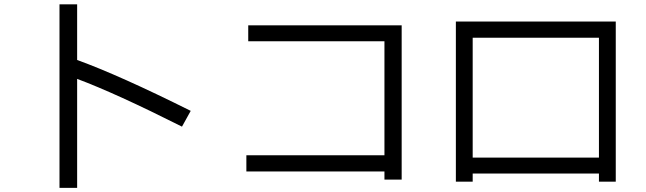

<svg xmlns="http://www.w3.org/2000/svg" viewBox="-20 -828 3040 903"><path d="M259.8 55.7V-807.6H342.8V-545.9Q540 -474.6 877 -306.6L835.9 -232.4Q523.4 -389.6 342.8 -457V55.7Z M1138.7 -21.5V-97.7H1788.1V-633.8H1147.5V-709H1869.1V16.6H1788.1V-21.5Z M2124 26.4V-726.6H2876V26.4H2796.9V-11.7H2203.1V26.4ZM2203.1 -86.9H2796.9V-650.4H2203.1Z"/></svg>

Font: GenEi M Gothic v2 Regular
Style: Regular
Weight: 400
Version: Version 2.0